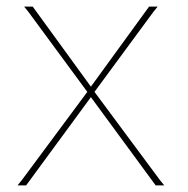

<svg xmlns="http://www.w3.org/2000/svg" viewBox="-20 -573 570 583"><path d="M266.9 -294 465.8 -26 478.8 -10H452.8L449.8 -14L256 -278L62.2 -14L59.2 -10H33.2L46.2 -26L245.1 -294L66.2 -537L53.2 -553H79.2L82.2 -549L256 -309.9L429.8 -549L432.8 -553H458.8L445.8 -537Z"/></svg>

Font: Nordica Plus
Style: NordicaClassicUltraLightCond
Weight: 300
Version: Version 1.01